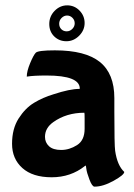

<svg xmlns="http://www.w3.org/2000/svg" viewBox="-20 -640 499 717"><path d="M407 -223Q407 -98 410 -77Q418 -22 444 2Q444 13 404.5 35Q365 57 333 57Q324 57 314 30.5Q304 4 302.5 -9Q301 -22 300 -22L297 -20Q244 22 173 22Q102 22 63.5 -12.5Q25 -47 25 -103Q25 -159 49.5 -197.5Q74 -236 107 -256Q140 -276 180 -288Q241 -308 276 -308L278 -309Q278 -358 154 -358Q105 -358 81 -354H80Q80 -374 92.5 -404Q105 -434 113.5 -443Q122 -452 185 -452Q299 -452 353 -408.5Q407 -365 407 -274ZM296 -159V-197Q296 -219 295 -219Q228 -219 179 -184Q148 -162 148 -129Q148 -108 163 -94Q178 -80 208.5 -80Q239 -80 267.5 -98Q296 -116 296 -159ZM277 -600.5Q296 -581 296 -554Q296 -527 275.5 -506.5Q255 -486 228 -486Q201 -486 182.5 -504Q164 -522 164 -550.5Q164 -579 184 -599.5Q204 -620 231 -620Q258 -620 277 -600.5ZM259 -553Q259 -565 250.5 -573.5Q242 -582 230.5 -582Q219 -582 210 -573Q201 -564 201 -551.5Q201 -539 209 -531Q217 -523 229 -523Q241 -523 250 -532Q259 -541 259 -553Z"/></svg>

Font: Bubblegum Sans
Style: Regular
Weight: 400
Designer: Angel Koziupa and Alejandro Paul
Foundry: Angel Koziupa and Alejandro Paul
Version: Version 1.001